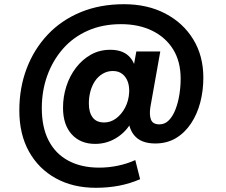

<svg xmlns="http://www.w3.org/2000/svg" viewBox="-20 -678 1074 914"><path d="M436 216Q328 216 246 171Q164 126 118 43.5Q72 -39 72 -152Q72 -260 107 -352Q142 -444 207 -513Q272 -582 364 -620Q456 -658 570 -658Q682 -658 767 -613.5Q852 -569 900 -490.5Q948 -412 948 -308Q948 -247 933.5 -191Q919 -135 889.5 -90.5Q860 -46 817.5 -20.5Q775 5 719 5Q650 5 618 -35Q586 -75 592 -142L595 -174L616 -118Q592 -61 542.5 -27Q493 7 433 7Q363 7 321.5 -38.5Q280 -84 280 -165Q280 -218 296 -267.5Q312 -317 342 -356Q372 -395 413 -418Q454 -441 505 -441Q560 -441 591 -413Q622 -385 629 -332L608 -317L629 -433H743L696 -169Q690 -132 698.5 -109Q707 -86 739 -86Q765 -86 784 -105.5Q803 -125 815.5 -157.5Q828 -190 834 -228Q840 -266 840 -303Q840 -385 804.5 -442.5Q769 -500 705 -531.5Q641 -563 556 -563Q468 -563 398 -532Q328 -501 279.5 -445.5Q231 -390 205 -318Q179 -246 179 -163Q179 -72 211.5 -9Q244 54 305.5 87Q367 120 452 120Q498 120 542.5 110.5Q587 101 624 84L647 175Q599 196 546.5 206Q494 216 436 216ZM476 -95Q507 -95 533 -114.5Q559 -134 576 -166.5Q593 -199 595 -240Q596 -269 587.5 -291Q579 -313 561.5 -326.5Q544 -340 517 -340Q491 -340 469 -327Q447 -314 432.5 -292.5Q418 -271 410.5 -243.5Q403 -216 403 -185Q403 -143 421 -119Q439 -95 476 -95Z"/></svg>

Font: DM Sans 10pt ExtraBold
Style: Italic
Weight: 800
Italic angle: -10°
Version: Version 4.004;gftools[0.9.30]